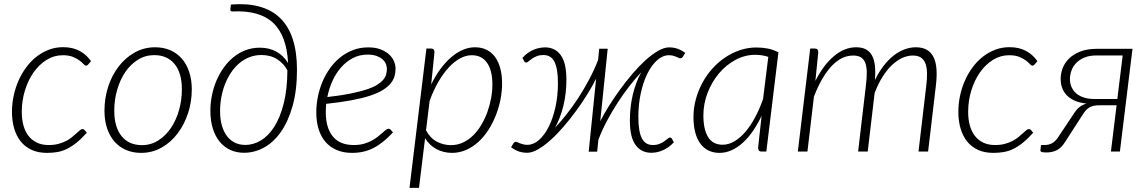

<svg xmlns="http://www.w3.org/2000/svg" viewBox="-20 -734 5558 930"><path d="M400.5 -91Q374 -61.5 350.2 -42.5Q326.5 -23.5 303.8 -12.5Q281 -1.5 257.5 2.5Q234 6.5 207.5 6.5Q164.5 6.5 132.8 -8.2Q101 -23 80 -49.5Q59 -76 48.5 -112.5Q38 -149 38 -192Q38 -231.5 46.2 -270.2Q54.5 -309 70 -344Q85.5 -379 107.5 -408.5Q129.5 -438 157 -459.5Q184.5 -481 216.8 -493.2Q249 -505.5 285.5 -505.5Q310 -505.5 329.8 -500.8Q349.5 -496 366 -487.2Q382.5 -478.5 396 -466Q409.5 -453.5 421 -438L407 -421.5Q402.5 -416 396.5 -416Q391.5 -416 384.2 -424Q377 -432 364.8 -441.2Q352.5 -450.5 333 -458.5Q313.5 -466.5 284 -466.5Q242 -466.5 205.8 -444Q169.5 -421.5 142.8 -383.5Q116 -345.5 100.8 -295.8Q85.5 -246 85.5 -192Q85.5 -157.5 93.2 -128Q101 -98.5 117.2 -77Q133.5 -55.5 158 -43.5Q182.5 -31.5 216 -31.5Q242.5 -31.5 263.5 -37.2Q284.5 -43 300.8 -51.5Q317 -60 329.2 -70.2Q341.5 -80.5 351 -89Q360.5 -97.5 367.2 -103.2Q374 -109 379.5 -109Q385 -109 390 -104L400.5 -91Z M667.5 -31Q711 -31 746.8 -53.8Q782.5 -76.5 808 -114.2Q833.5 -152 847.2 -200.8Q861 -249.5 861 -301Q861 -381 825.5 -424Q790 -467 727 -467Q683.5 -467 647.8 -444.5Q612 -422 586.8 -384.8Q561.5 -347.5 547.5 -299Q533.5 -250.5 533.5 -198Q533.5 -118.5 568.8 -74.8Q604 -31 667.5 -31ZM663.5 6.5Q623.5 6.5 590.8 -7.5Q558 -21.5 534.8 -48Q511.5 -74.5 498.8 -112.2Q486 -150 486 -198Q486 -258.5 504 -314Q522 -369.5 554.8 -412Q587.5 -454.5 632.5 -479.8Q677.5 -505 731.5 -505Q771.5 -505 804.2 -491Q837 -477 860.2 -450.5Q883.5 -424 896.2 -386.2Q909 -348.5 909 -301.5Q909 -241 890.8 -185.5Q872.5 -130 840 -87.2Q807.5 -44.5 762.5 -19Q717.5 6.5 663.5 6.5Z M1098.5 -712Q1176.5 -718.5 1236.2 -702.2Q1296 -686 1336.5 -647Q1377 -608 1397.8 -545.2Q1418.5 -482.5 1418.5 -396Q1418.5 -295.5 1397 -220Q1375.5 -144.5 1340 -94.2Q1304.5 -44 1258.2 -19Q1212 6 1162 6Q1125.5 6 1095.5 -7.8Q1065.5 -21.5 1044 -47.8Q1022.5 -74 1010.8 -111.8Q999 -149.5 999 -197.5Q999 -234.5 1006.5 -271.8Q1014 -309 1028.2 -342.8Q1042.5 -376.5 1063.2 -405.8Q1084 -435 1110.5 -456.8Q1137 -478.5 1169.2 -490.8Q1201.5 -503 1238.5 -503Q1284 -503 1318.5 -484Q1353 -465 1375.5 -428.5Q1368.5 -562 1302.8 -623.5Q1237 -685 1106 -678.5Q1093.5 -678.5 1096 -690.5ZM1168.5 -32Q1207 -32 1243.2 -53.5Q1279.5 -75 1308 -119.2Q1336.5 -163.5 1354 -231.8Q1371.5 -300 1372 -393.5Q1354.5 -426.5 1322.5 -447Q1290.5 -467.5 1246.5 -467.5Q1215 -467.5 1187.8 -456.8Q1160.5 -446 1138.2 -427Q1116 -408 1098.8 -382Q1081.5 -356 1069.8 -326Q1058 -296 1052 -262.8Q1046 -229.5 1046 -196Q1046 -155 1055.2 -124.2Q1064.5 -93.5 1080.8 -73Q1097 -52.5 1119.2 -42.2Q1141.5 -32 1168.5 -32Z M1896 -402.5Q1896 -382 1890.5 -363.5Q1885 -345 1871 -328.5Q1857 -312 1833 -297.2Q1809 -282.5 1771.5 -270.2Q1734 -258 1682 -248.2Q1630 -238.5 1560 -231Q1559 -220.5 1558.5 -210.2Q1558 -200 1558 -190Q1558 -115.5 1591.8 -73.5Q1625.5 -31.5 1693.5 -31.5Q1720 -31.5 1741.2 -37.2Q1762.5 -43 1779.2 -52Q1796 -61 1808.8 -71Q1821.5 -81 1831.5 -90Q1841.5 -99 1848.8 -104.8Q1856 -110.5 1862 -110.5Q1868 -110.5 1872.5 -105.5L1883.5 -92.5Q1859 -66.5 1835.8 -47.8Q1812.5 -29 1788.8 -17Q1765 -5 1739.5 0.8Q1714 6.5 1685 6.5Q1643.5 6.5 1611.2 -7.2Q1579 -21 1557 -46.2Q1535 -71.5 1523.5 -107.8Q1512 -144 1512 -189Q1512 -226.5 1519.5 -264.5Q1527 -302.5 1541.8 -337.5Q1556.5 -372.5 1578.2 -403Q1600 -433.5 1628 -456Q1656 -478.5 1690 -491.5Q1724 -504.5 1763.5 -504.5Q1800 -504.5 1825.2 -494.2Q1850.5 -484 1866.2 -468.8Q1882 -453.5 1889 -435.8Q1896 -418 1896 -402.5ZM1761 -469.5Q1721 -469.5 1688.8 -452.5Q1656.5 -435.5 1631.8 -407.2Q1607 -379 1590.2 -341.8Q1573.5 -304.5 1565.5 -264Q1629 -271 1675 -280.2Q1721 -289.5 1753 -299.8Q1785 -310 1804.8 -322Q1824.5 -334 1835.5 -346.8Q1846.5 -359.5 1850.2 -373Q1854 -386.5 1854 -401Q1854 -411.5 1849.2 -423.8Q1844.5 -436 1833.5 -446Q1822.5 -456 1804.8 -462.8Q1787 -469.5 1761 -469.5Z M1963.5 176 2045.5 -499H2067Q2084.5 -499 2084.5 -481L2068.5 -324.5Q2088 -365 2112.2 -398.2Q2136.5 -431.5 2163.8 -455.2Q2191 -479 2220.5 -492Q2250 -505 2280.5 -505Q2313 -505 2337.5 -492.5Q2362 -480 2378.5 -457.2Q2395 -434.5 2403.5 -402Q2412 -369.5 2412 -329.5Q2412 -291 2404 -251.2Q2396 -211.5 2381.2 -174.2Q2366.5 -137 2345.2 -104Q2324 -71 2297 -46.5Q2270 -22 2237.8 -7.8Q2205.5 6.5 2169.5 6.5Q2129 6.5 2094.8 -11.5Q2060.5 -29.5 2039 -64.5L2009.5 176ZM2265 -466.5Q2236.5 -466.5 2207.8 -450.8Q2179 -435 2152.5 -406Q2126 -377 2102.5 -336.2Q2079 -295.5 2061 -245.5L2043.5 -102.5Q2065.5 -63 2097.5 -47Q2129.5 -31 2164 -31Q2195.5 -31 2222.8 -43.8Q2250 -56.5 2272.2 -78.5Q2294.5 -100.5 2311.8 -129.8Q2329 -159 2340.8 -191.5Q2352.5 -224 2358.8 -258.2Q2365 -292.5 2365 -325Q2365 -392 2339.5 -429.2Q2314 -466.5 2265 -466.5Z M2887.5 -147Q2905 -181.5 2930 -221.5Q2955 -261.5 2984 -301.2Q3013 -341 3044.5 -377.8Q3076 -414.5 3107.2 -442.8Q3138.5 -471 3167.8 -487.8Q3197 -504.5 3221 -504.5Q3242 -504.5 3260.2 -498.5Q3278.5 -492.5 3299 -478L3288 -459.5Q3285.5 -455.5 3282.5 -453.8Q3279.5 -452 3276.5 -451.5Q3273.5 -451 3268.5 -453.2Q3263.5 -455.5 3256.8 -458.5Q3250 -461.5 3241 -464Q3232 -466.5 3220 -466.5Q3190.5 -466.5 3163.8 -443Q3137 -419.5 3116.5 -378.8Q3096 -338 3084 -283.5Q3072 -229 3072 -167Q3072 -130.5 3076.5 -104.8Q3081 -79 3089.8 -62.8Q3098.5 -46.5 3111.8 -39Q3125 -31.5 3142.5 -31.5Q3160.5 -31.5 3174 -37Q3187.5 -42.5 3197.2 -49.2Q3207 -56 3213.2 -61.5Q3219.5 -67 3223 -67.5Q3230 -68.5 3234 -63L3244 -45Q3231 -30.5 3216.8 -20.8Q3202.5 -11 3188.2 -5Q3174 1 3160.2 3.5Q3146.5 6 3134.5 6Q3086 6 3058.5 -31.8Q3031 -69.5 3031 -150Q3031 -217 3045.5 -277Q3060 -337 3086 -384Q3059 -355.5 3030 -318.5Q3001 -281.5 2973.5 -239.2Q2946 -197 2921.2 -150.8Q2896.5 -104.5 2878.5 -57.5L2872.5 0.5H2831.5L2867.5 -353Q2850 -318 2825.2 -278Q2800.5 -238 2771.5 -198.2Q2742.5 -158.5 2710.8 -121.5Q2679 -84.5 2647.5 -56.2Q2616 -28 2586.8 -11Q2557.5 6 2533.5 6Q2512.5 6 2494.2 0Q2476 -6 2455.5 -20.5L2466.5 -39Q2471.5 -47 2477.5 -47Q2481 -47.5 2485.8 -45.2Q2490.5 -43 2497.5 -40.2Q2504.5 -37.5 2513.5 -35Q2522.5 -32.5 2534.5 -32.5Q2564 -32.5 2590.8 -56Q2617.5 -79.5 2638 -120.2Q2658.5 -161 2670.5 -215.5Q2682.5 -270 2682.5 -332Q2682.5 -368.5 2678 -394.2Q2673.5 -420 2664.8 -436.2Q2656 -452.5 2642.8 -460Q2629.5 -467.5 2612 -467.5Q2594 -467.5 2580.2 -462Q2566.5 -456.5 2556.8 -449.8Q2547 -443 2540.8 -437.5Q2534.5 -432 2531.5 -431.5Q2523.5 -430.5 2520 -435.5L2510.5 -453.5Q2523.5 -468.5 2537.8 -478.2Q2552 -488 2566.2 -493.8Q2580.5 -499.5 2594.2 -502Q2608 -504.5 2620 -504.5Q2668.5 -504.5 2696 -467Q2723.5 -429.5 2723.5 -348.5Q2723.5 -281.5 2709 -222Q2694.5 -162.5 2668.5 -115.5Q2695.5 -144 2724.8 -181Q2754 -218 2781.8 -260.8Q2809.5 -303.5 2834.2 -350Q2859 -396.5 2877 -443.5L2882.5 -498H2923.5Z M3692 0H3669Q3659 0 3655.5 -5.5Q3652 -11 3652 -18L3669 -173Q3650 -133 3627.2 -99.8Q3604.5 -66.5 3578.5 -43Q3552.5 -19.5 3524 -6.5Q3495.5 6.5 3465 6.5Q3434 6.5 3410.2 -5.8Q3386.5 -18 3370.8 -40.5Q3355 -63 3347 -95Q3339 -127 3339 -167Q3339 -210.5 3350.2 -252.2Q3361.5 -294 3381.5 -331.5Q3401.5 -369 3429.5 -400.5Q3457.5 -432 3491.5 -455Q3525.5 -478 3564 -491Q3602.5 -504 3643.5 -504Q3673 -504 3699.2 -498.8Q3725.5 -493.5 3750.5 -480.5ZM3480.5 -33Q3509 -33 3536.5 -49Q3564 -65 3589.2 -94Q3614.5 -123 3636.5 -163.8Q3658.5 -204.5 3676 -254L3701.5 -458.5Q3672 -468.5 3638 -468.5Q3588 -468.5 3542.5 -444Q3497 -419.5 3462.5 -378.5Q3428 -337.5 3407.5 -284.5Q3387 -231.5 3387 -174.5Q3387 -107.5 3409.8 -70.2Q3432.5 -33 3480.5 -33Z M3844.5 0 3904.5 -499H3926Q3943.5 -499 3943.5 -481L3929.5 -342Q3968.5 -419.5 4019.5 -462.2Q4070.5 -505 4127 -505Q4156 -505 4175 -494.5Q4194 -484 4204.5 -463.8Q4215 -443.5 4218 -414Q4221 -384.5 4218 -346.5Q4237.5 -386.5 4260.8 -416.2Q4284 -446 4309.8 -465.8Q4335.5 -485.5 4362.5 -495.2Q4389.5 -505 4416 -505Q4448.5 -505 4469.8 -492.5Q4491 -480 4502.5 -456Q4514 -432 4516.2 -397.2Q4518.5 -362.5 4513 -318L4475.5 0H4429L4466.5 -318Q4471 -353.5 4470.2 -381Q4469.5 -408.5 4462.2 -427.2Q4455 -446 4440.2 -455.5Q4425.5 -465 4401 -465Q4376.5 -465 4351.2 -453.8Q4326 -442.5 4301.8 -420Q4277.5 -397.5 4255.8 -363.5Q4234 -329.5 4216.5 -283.5L4183 0H4136.5L4174 -318Q4178.5 -353.5 4178.5 -381Q4178.5 -408.5 4172 -427.2Q4165.5 -446 4151.2 -455.5Q4137 -465 4112.5 -465Q4055.5 -465 4007.2 -413Q3959 -361 3922.5 -266L3891 0Z M4984.5 -91Q4958 -61.5 4934.2 -42.5Q4910.5 -23.5 4887.8 -12.5Q4865 -1.5 4841.5 2.5Q4818 6.5 4791.5 6.5Q4748.5 6.5 4716.8 -8.2Q4685 -23 4664 -49.5Q4643 -76 4632.5 -112.5Q4622 -149 4622 -192Q4622 -231.5 4630.2 -270.2Q4638.5 -309 4654 -344Q4669.5 -379 4691.5 -408.5Q4713.5 -438 4741 -459.5Q4768.5 -481 4800.8 -493.2Q4833 -505.5 4869.5 -505.5Q4894 -505.5 4913.8 -500.8Q4933.5 -496 4950 -487.2Q4966.5 -478.5 4980 -466Q4993.5 -453.5 5005 -438L4991 -421.5Q4986.5 -416 4980.5 -416Q4975.5 -416 4968.2 -424Q4961 -432 4948.8 -441.2Q4936.5 -450.5 4917 -458.5Q4897.5 -466.5 4868 -466.5Q4826 -466.5 4789.8 -444Q4753.5 -421.5 4726.8 -383.5Q4700 -345.5 4684.8 -295.8Q4669.5 -246 4669.5 -192Q4669.5 -157.5 4677.2 -128Q4685 -98.5 4701.2 -77Q4717.5 -55.5 4742 -43.5Q4766.5 -31.5 4800 -31.5Q4826.5 -31.5 4847.5 -37.2Q4868.5 -43 4884.8 -51.5Q4901 -60 4913.2 -70.2Q4925.5 -80.5 4935 -89Q4944.5 -97.5 4951.2 -103.2Q4958 -109 4963.5 -109Q4969 -109 4974 -104L4984.5 -91Z M5404.5 0H5361L5388.5 -224H5303Q5288 -224 5276.2 -221.2Q5264.5 -218.5 5255.5 -212.8Q5246.5 -207 5239.2 -199Q5232 -191 5225.5 -180.5L5140 -48Q5122 -18.5 5099.8 -7Q5077.5 4.5 5048.5 4.5Q5031.5 4.5 5025 1.8Q5018.5 -1 5019.5 -7L5022.5 -31.5H5039.5Q5059.5 -31.5 5075.8 -40.2Q5092 -49 5105.5 -69.5L5185 -189Q5195 -204.5 5208.8 -215.5Q5222.5 -226.5 5242.5 -232.5Q5208.5 -236 5184.8 -246.8Q5161 -257.5 5146 -273.8Q5131 -290 5124.2 -310Q5117.5 -330 5117.5 -352Q5117.5 -377.5 5127.2 -403.5Q5137 -429.5 5158 -450.2Q5179 -471 5212.2 -484.2Q5245.5 -497.5 5292.5 -497.5H5465.5ZM5162.5 -351Q5162.5 -329.5 5170.5 -311.8Q5178.5 -294 5193.5 -281.2Q5208.5 -268.5 5230.5 -261.5Q5252.5 -254.5 5280.5 -254.5H5392L5418 -465.5H5292.5Q5256.5 -465.5 5231.5 -454.8Q5206.5 -444 5191.2 -427.2Q5176 -410.5 5169.2 -390.2Q5162.5 -370 5162.5 -351Z"/></svg>

Font: Lato Light
Style: Italic
Weight: 300
Italic angle: -7°
Designer: Lukasz Dziedzic
Foundry: tyPoland Lukasz Dziedzic
Version: Version 2.007; 2014-02-27